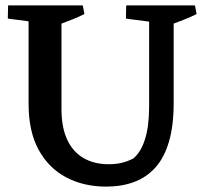

<svg xmlns="http://www.w3.org/2000/svg" viewBox="-20 -674 758 712"><path d="M374 18Q290 18 225 -16.5Q160 -51 123 -119Q86 -187 86 -289V-654H208V-269Q208 -202 229 -156.5Q250 -111 289.5 -88Q329 -65 383 -65Q411 -65 432.5 -70.5Q454 -76 474 -86Q503 -110 518 -158.5Q533 -207 533 -279V-654H624V-292Q624 -208 606.5 -148.5Q589 -89 556 -52.5Q523 -16 477 1Q431 18 374 18ZM147 -587 9 -605 10 -654H150ZM194 -581 193 -654H287L293 -622Q272 -611 246 -601Q220 -591 194 -581ZM585 -587 447 -605 448 -654H588ZM610 -581 609 -654H703L709 -622Q688 -611 662 -601Q636 -591 610 -581Z"/></svg>

Font: Eczar Medium
Style: Regular
Weight: 500
Designer: Vaibhav Singh
Foundry: Rosetta Type Foundry
Version: Version 2.000